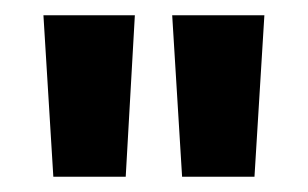

<svg xmlns="http://www.w3.org/2000/svg" viewBox="-20 -818 404 252"><path d="M157 -798 145 -586H50L37 -798ZM327 -798 314 -586H219L206 -798Z"/></svg>

Font: MSTAGE SemiBold
Style: Regular
Weight: 600
Designer: Ninad Kale (Devanagari), Jonny Pinhorn (Latin)
Foundry: Indian Type Foundry
Version: 4.004